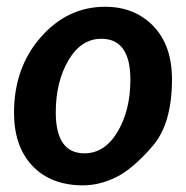

<svg xmlns="http://www.w3.org/2000/svg" viewBox="-20 -541 550 568"><path d="M225.6 7.3Q130.9 7.3 76.2 -50Q21.5 -107.4 21.5 -207.5Q21.5 -340.8 100.6 -430.9Q179.7 -521 291 -521Q378.4 -521 433.6 -463.9Q488.8 -406.7 488.8 -306.2Q488.8 -174.8 430.7 -107.9Q372.6 -41 323.5 -16.8Q274.4 7.3 225.6 7.3ZM145 -208.5Q145 -87.4 230 -87.4Q289.6 -87.4 327.6 -150.9Q365.7 -214.4 365.7 -305.2Q365.7 -426.3 279.8 -426.3Q219.7 -426.3 182.4 -362.5Q145 -298.8 145 -208.5Z"/></svg>

Font: Lato-BoldItalic
Style: Bold Italic
Weight: 700
Italic angle: -7°
Designer: Lukasz Dziedzic
Foundry: tyPoland Lukasz Dziedzic
Version: Version 1.104; Western+Polish opensource